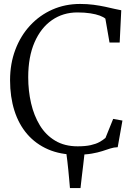

<svg xmlns="http://www.w3.org/2000/svg" viewBox="-20 -773 681 973"><path d="M334.5 180Q332.5 157.5 330.5 134.8Q328.5 112 326.2 88.8Q324 65.5 321.2 42.8Q318.5 20 315.5 -1.5L409 -1Q406 28 402.2 58.8Q398.5 89.5 394.8 120.2Q391 151 388 180ZM367 11Q286 11 223.5 -16.2Q161 -43.5 118 -93.2Q75 -143 53 -212.5Q31 -282 31 -366.5Q31 -450.5 57.8 -521.2Q84.5 -592 132.8 -644Q181 -696 245.5 -724.5Q310 -753 386 -753Q422 -753 454 -748.8Q486 -744.5 512.8 -738.8Q539.5 -733 560.5 -728Q581.5 -723 594.5 -721L586.5 -557.5H535L514 -678.5Q505 -686.5 485.8 -693.8Q466.5 -701 437.8 -705.5Q409 -710 372 -710Q299.5 -710 243.2 -671Q187 -632 155 -558.5Q123 -485 123 -381.5Q123 -312.5 137.5 -249.8Q152 -187 182 -137.8Q212 -88.5 259.8 -60Q307.5 -31.5 373.5 -31.5Q413 -31.5 439.8 -37.5Q466.5 -43.5 484 -53.2Q501.5 -63 514.5 -74L553.5 -170.5L600.5 -162L576.5 -27Q557 -26.5 538.8 -20.5Q520.5 -14.5 498.2 -7.2Q476 0 444.5 5.5Q413 11 367 11Z"/></svg>

Font: Merriweather 48pt Light
Style: Regular
Weight: 300
Version: Version 2.100